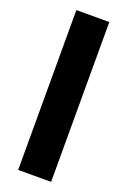

<svg xmlns="http://www.w3.org/2000/svg" viewBox="-155 -860 606 912"><g transform="rotate(20 148.0 -404.0)"><path d="M64.5 0V-808H231V0Z"/></g></svg>

Font: Encode Sans SmExp
Style: Bold
Weight: 700
Width: 6
Designer: Multiple Designers
Foundry: Impallari Type
Version: Version 3.002; ttfautohint (v1.8.3) -l 8 -r 50 -G 200 -x 14 